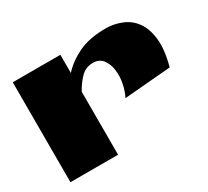

<svg xmlns="http://www.w3.org/2000/svg" viewBox="-107 -667 900 832"><g transform="rotate(-30 343.5 -250.5)"><path d="M31.2 -500H269.5V-409.2Q304.7 -448.2 359.4 -474.6Q414.1 -501 497.1 -501Q536.1 -501 574.2 -485.8Q612.3 -470.7 636.7 -437.5Q661.1 -404.3 667.5 -349.6Q673.8 -294.9 652.3 -215.8L419.9 -196.3Q433.6 -222.7 440.4 -257.3Q447.3 -292 442.9 -323.7Q438.5 -355.5 421.9 -377.4Q405.3 -399.4 373 -399.4Q336.9 -399.4 311.5 -373Q286.1 -346.7 269.5 -314.5V0H31.2Z"/></g></svg>

Font: Polsku
Style: Regular
Weight: 400
Designer: Sebastien Sanfilippo
Version: Version 1.1